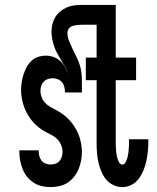

<svg xmlns="http://www.w3.org/2000/svg" viewBox="-20 -755 640 783"><path d="M186 8Q168 8 150.5 4Q133 0 118 -9.5Q103 -19 91.5 -33Q80 -47 73 -64Q66 -81 62.5 -98.5Q59 -116 59 -135V-142H138V-139Q138 -128 140.5 -118Q143 -108 149.5 -100Q156 -92 166 -88Q176 -84 186 -84Q197 -84 206.5 -87.5Q216 -91 222.5 -98.5Q229 -106 232 -116Q235 -126 235 -136Q235 -149 230 -162Q225 -175 216 -185Q207 -195 195.5 -201.5Q184 -208 172 -214Q160 -220 149 -227.5Q138 -235 128 -244Q118 -253 110 -263Q102 -273 95 -284.5Q88 -296 82.5 -308.5Q77 -321 73.5 -334Q70 -347 68 -360.5Q66 -374 66 -387Q66 -404 68.5 -420Q71 -436 76 -451.5Q81 -467 88.5 -481Q96 -495 108 -506.5Q120 -518 135.5 -523Q151 -528 167 -528Q182 -528 197 -523Q212 -518 224 -507.5Q236 -497 244 -483.5Q252 -470 256 -455Q253 -470 245 -483.5Q237 -497 229 -510Q221 -523 213.5 -537Q206 -551 201 -565.5Q196 -580 193 -595.5Q190 -611 190 -626Q190 -642 194 -657.5Q198 -673 206 -686Q214 -699 226.5 -709Q239 -719 253 -725Q267 -731 282.5 -733Q298 -735 314 -735H413V-654H314Q307 -654 300.5 -653.5Q294 -653 288 -652Q282 -651 276 -649Q270 -647 265 -643Q260 -639 257.5 -633Q255 -627 255 -621Q255 -603 262 -587Q269 -571 276 -555.5Q283 -540 291 -524.5Q299 -509 304.5 -492.5Q310 -476 312 -459Q314 -442 314 -425V-378H245Q245 -389 242.5 -400Q240 -411 233.5 -419Q227 -427 216.5 -431.5Q206 -436 195 -436Q185 -436 175 -432.5Q165 -429 158 -421.5Q151 -414 148 -404.5Q145 -395 145 -384Q145 -371 150 -358Q155 -345 164 -335.5Q173 -326 184.5 -319.5Q196 -313 207.5 -307Q219 -301 230 -293.5Q241 -286 251 -277Q261 -268 269.5 -258Q278 -248 285 -236.5Q292 -225 297.5 -213Q303 -201 306.5 -188Q310 -175 312 -161.5Q314 -148 314 -135Q314 -117 310.5 -99Q307 -81 300 -64.5Q293 -48 281.5 -33.5Q270 -19 255 -9.5Q240 0 222 4Q204 8 186 8ZM479 8Q460 8 442 -0.5Q424 -9 412 -24Q400 -39 392.5 -57.5Q385 -76 381 -94.5Q377 -113 375.5 -132.5Q374 -152 374 -171V-428H330V-520H374V-735H452V-520H535V-428H452V-171Q452 -163 452.5 -155Q453 -147 453.5 -139Q454 -131 455.5 -123Q457 -115 459.5 -107Q462 -99 466.5 -91.5Q471 -84 479 -84Q486 -84 490 -90Q494 -96 496.5 -102.5Q499 -109 500.5 -115.5Q502 -122 503 -128.5Q504 -135 504.5 -141.5Q505 -148 505.5 -155Q506 -162 506 -168.5Q506 -175 506 -182V-187H585V-177Q585 -158 583 -138Q581 -118 577 -99Q573 -80 565.5 -61.5Q558 -43 546.5 -27Q535 -11 517 -1.5Q499 8 479 8Z"/></svg>

Font: Iosevka Semibold Extended
Style: Regular
Weight: 600
Width: 7
Monospace: yes
Designer: Belleve Invis
Foundry: Belleve Invis
Version: Version 32.5.0; ttfautohint (v1.8.4)